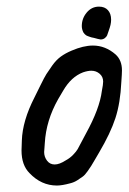

<svg xmlns="http://www.w3.org/2000/svg" viewBox="-20 -575 394 588"><path d="M283.2 -554.7Q300.8 -554.7 310.5 -543.9Q320.3 -533.2 320.3 -514.6Q320.3 -506.8 318.4 -498.5Q316.4 -490.2 312.5 -479.5Q309.6 -470.7 308.1 -466.8Q306.6 -462.9 301.3 -458.5Q295.9 -454.1 288.1 -454.1Q281.2 -455.1 267.6 -459Q265.6 -459 260.7 -460.4Q255.9 -461.9 254.4 -462.4Q252.9 -462.9 249 -464.4Q245.1 -465.8 243.2 -467.3Q241.2 -468.8 239.3 -470.7Q237.3 -472.7 235.4 -475.6Q230.5 -485.4 230.5 -495.1Q230.5 -518.6 245.6 -536.6Q260.7 -554.7 283.2 -554.7ZM70.3 -44.9Q45.9 -69.3 45.9 -114.3Q45.9 -119.1 46.4 -128.9Q46.9 -138.7 46.9 -144.5Q48.8 -205.1 85.9 -277.3Q90.8 -287.1 103.5 -313Q116.2 -338.9 122.1 -348.1Q127.9 -357.4 140.1 -374.5Q152.3 -391.6 166.5 -401.9Q180.7 -412.1 199.2 -419.9Q235.4 -435.5 264.6 -435.5Q302.7 -435.5 334 -408.2Q353.5 -390.6 353.5 -359.4Q353.5 -349.6 351.6 -324.2Q348.6 -259.8 333.5 -213.4Q318.4 -167 283.2 -107.4Q280.3 -102.5 271.5 -87.4Q262.7 -72.3 259.3 -66.9Q255.9 -61.5 248 -50.3Q240.2 -39.1 233.4 -34.2Q226.6 -29.3 216.8 -22.9Q207 -16.6 195.3 -13.7Q169.9 -6.8 154.3 -6.8Q106.4 -6.8 70.3 -44.9ZM115.2 -109.4Q115.2 -94.7 124 -83Q132.8 -71.3 147.5 -71.3Q162.1 -71.3 181.6 -84Q194.3 -90.8 204.1 -101.1Q213.9 -111.3 217.8 -118.2Q221.7 -125 230.5 -142.1Q239.3 -159.2 243.2 -166Q285.2 -242.2 292 -296.9Q295.9 -316.4 295.9 -325.2Q295.9 -339.8 285.2 -349.1Q274.4 -358.4 259.8 -358.4Q249 -358.4 234.4 -353.5Q198.2 -339.8 173.8 -297.9Q171.9 -294.9 158.2 -271.5Q121.1 -206.1 117.2 -136.7Q117.2 -131.8 116.2 -122.6Q115.2 -113.3 115.2 -109.4Z"/></svg>

Font: Essays1743
Style: Italic
Weight: 500
Italic angle: -10°
Designer: Based on the typeface in a 1743 English translation of the essays of Montaigne.  PostScript/TrueType font designed by Jo
Version: Version 002.100